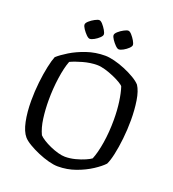

<svg xmlns="http://www.w3.org/2000/svg" viewBox="-159 -1029 1034 1149"><g transform="rotate(20 357.5 -454.0)"><path d="M340 0Q315 0 281 -9Q247 -18 212 -33Q177 -48 148.5 -65Q120 -82 106 -98Q81 -127 69 -185Q57 -243 57 -316Q57 -375 63.5 -433Q70 -491 80 -537.5Q90 -584 100 -608Q124 -630 166.5 -656Q209 -682 264.5 -701Q320 -720 382 -720Q407 -720 441 -711.5Q475 -703 510 -688.5Q545 -674 574.5 -656.5Q604 -639 619 -622Q640 -590 649 -532.5Q658 -475 658 -410Q658 -349 651.5 -290.5Q645 -232 635 -186.5Q625 -141 613 -117Q592 -94 550 -66.5Q508 -39 454 -19.5Q400 0 340 0ZM361 -69Q393 -69 426 -77.5Q459 -86 485 -97.5Q511 -109 521 -117Q539 -161 550 -229.5Q561 -298 561 -376Q561 -437 553.5 -490.5Q546 -544 534 -580Q531 -586 511.5 -598Q492 -610 464.5 -622Q437 -634 408 -642.5Q379 -651 356 -651Q313 -651 266.5 -638Q220 -625 191 -611Q174 -567 164 -497Q154 -427 154 -355Q154 -294 161.5 -238.5Q169 -183 188 -143Q198 -132 218.5 -119Q239 -106 265 -94.5Q291 -83 316.5 -76Q342 -69 361 -69ZM444 -783Q435 -783 421.5 -796.5Q408 -810 397 -826.5Q386 -843 386 -853Q386 -863 400.5 -876Q415 -889 433 -898.5Q451 -908 460 -908Q470 -908 482.5 -894Q495 -880 505 -863Q515 -846 515 -836Q515 -827 502 -814.5Q489 -802 472 -792.5Q455 -783 444 -783ZM259 -783Q250 -783 236.5 -796.5Q223 -810 212 -826.5Q201 -843 201 -853Q201 -863 215.5 -876Q230 -889 248 -898.5Q266 -908 275 -908Q285 -908 297.5 -894Q310 -880 320 -863Q330 -846 330 -836Q330 -827 317 -814.5Q304 -802 287 -792.5Q270 -783 259 -783Z"/></g></svg>

Font: Texturina 72pt Medium
Style: Regular
Weight: 500
Designer: Guillermo Torres Carreño
Foundry: Omnibus-Type
Version: Version 1.002; ttfautohint (v1.8.3)